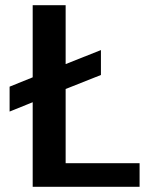

<svg xmlns="http://www.w3.org/2000/svg" viewBox="-20 -720 587 740"><path d="M518 -91V0H106V-326L17 -290V-386L106 -422V-700H233V-473L369 -527V-431L233 -377V-91Z"/></svg>

Font: Krub SemiBold
Style: Regular
Weight: 600
Version: Version 1.000; ttfautohint (v1.6)